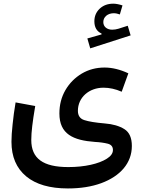

<svg xmlns="http://www.w3.org/2000/svg" viewBox="-20 -831 798 1070"><path d="M662.6 -800.8C644.5 -806.6 627.4 -810.5 611.3 -810.5C580.6 -810.5 555.7 -801.3 535.6 -782.7C515.6 -763.7 505.9 -740.2 505.9 -712.4C505.9 -679.2 519 -656.2 545.9 -644V-639.2L466.8 -616.7L482.9 -561.5L708 -633.8L691.9 -687.5L640.1 -670.9C628.4 -667.5 616.7 -665.5 605.5 -665.5C576.2 -665.5 555.7 -682.1 555.7 -708C555.7 -736.8 580.6 -757.3 614.3 -757.3C625.5 -757.3 636.7 -754.4 647.9 -750.5ZM695.3 -422.4C649.4 -443.8 605 -454.6 562.5 -454.6C516.1 -454.6 473.6 -443.4 435.5 -420.9C397.5 -397.9 367.2 -367.7 344.7 -329.1C322.3 -290.5 311 -247.1 311 -198.7C311 -83.5 387.7 -48.8 509.8 -40C537.1 -38.6 560.5 -35.2 580.1 -30.3C599.6 -25.4 609.4 -13.7 609.4 4.9C609.4 22.9 598.1 39.1 575.7 53.2C530.8 82 452.1 100.1 360.8 100.1C219.7 100.1 154.3 52.2 154.3 -50.8C154.3 -73.7 156.2 -100.1 159.7 -128.9C163.1 -157.7 168.5 -194.8 176.3 -240.2L66.9 -260.3C59.6 -217.8 54.2 -177.2 50.3 -138.7C45.9 -99.6 43.9 -66.9 43.9 -41C43.9 42.5 71.3 106.4 126 151.9C180.2 196.8 257.8 219.2 358.4 219.2C428.2 219.2 490.2 209.5 543.9 189.9C650.9 150.4 714.8 77.6 714.8 -17.6C714.8 -62.5 701.2 -93.8 673.3 -111.3C645.5 -128.9 608.9 -139.6 563.5 -143.1C511.7 -147.5 474.1 -153.8 450.2 -161.6C426.3 -168.9 414.1 -186.5 414.1 -213.4C414.1 -288.6 477.1 -342.3 556.6 -342.3C589.8 -342.3 623.5 -335 658.2 -319.8Z"/></svg>

Font: Estedad SemiBold
Style: Regular
Weight: 600
Designer: Amin Abedi
Version: Version 7.3